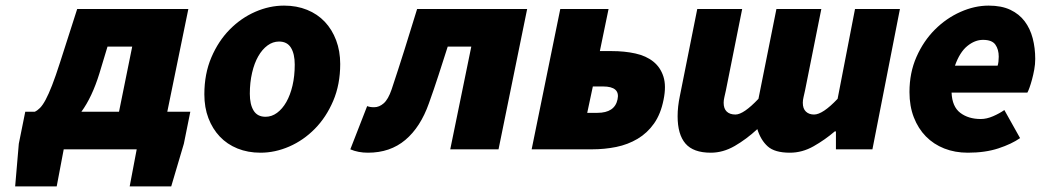

<svg xmlns="http://www.w3.org/2000/svg" viewBox="-20 -532 3736 684"><path d="M207 0 182 132H34L47 -20L70 -134H104Q113 -138 122.5 -147.5Q132 -157 142.5 -176.5Q153 -196 165.5 -228Q178 -260 194 -310L255 -500H651L576 -134H658L635 -20L590 132H442L467 0ZM334 -270Q308 -186 270 -134H404L451 -366H363Z M908 12Q863 12 826 -3Q789 -18 763 -45.5Q737 -73 722.5 -111Q708 -149 708 -196Q708 -269 733 -327.5Q758 -386 798.5 -427Q839 -468 889.5 -490Q940 -512 992 -512Q1037 -512 1074 -497Q1111 -482 1137 -454.5Q1163 -427 1177.5 -388.5Q1192 -350 1192 -304Q1192 -231 1167 -172.5Q1142 -114 1101.5 -73Q1061 -32 1010.5 -10Q960 12 908 12ZM926 -116Q948 -116 967 -130Q986 -144 1000 -168.5Q1014 -193 1022 -227Q1030 -261 1030 -302Q1030 -340 1016.5 -362Q1003 -384 974 -384Q952 -384 933 -370Q914 -356 900 -331.5Q886 -307 878 -272.5Q870 -238 870 -198Q870 -160 883.5 -138Q897 -116 926 -116Z M1291 12Q1256 12 1228 0L1288 -154Q1293 -152 1299 -151Q1305 -150 1313 -150Q1331 -150 1347 -164Q1363 -178 1375 -213Q1399 -285 1421.5 -356.5Q1444 -428 1466 -500H1858L1756 0H1584L1659 -366H1575Q1559 -316 1542.5 -265Q1526 -214 1508 -164Q1478 -79 1424 -33.5Q1370 12 1291 12Z M1874 0 1976 -500H2148L2117 -350H2159Q2205 -350 2243.5 -341.5Q2282 -333 2307.5 -312.5Q2333 -292 2343.5 -259Q2354 -226 2344 -177Q2334 -126 2310 -92Q2286 -58 2251.5 -37.5Q2217 -17 2175.5 -8.5Q2134 0 2088 0ZM2072 -130H2108Q2170 -130 2180 -178Q2190 -224 2128 -224H2092Z M3186 -500 3088 0H2958V-64H2954Q2919 -34 2878.5 -11Q2838 12 2794 12Q2740 12 2715 -10.5Q2690 -33 2678 -72Q2639 -36 2597.5 -12Q2556 12 2512 12Q2450 12 2422 -20.5Q2394 -53 2394 -118Q2394 -152 2402 -190L2464 -500H2624L2566 -210Q2563 -196 2560.5 -185.5Q2558 -175 2558 -166Q2558 -145 2569 -134.5Q2580 -124 2600 -124Q2629 -124 2682 -180L2746 -500H2906L2848 -210Q2845 -196 2842.5 -185.5Q2840 -175 2840 -166Q2840 -145 2851 -134.5Q2862 -124 2880 -124Q2911 -124 2964 -180L3026 -500Z M3220 -204Q3220 -273 3245 -329.5Q3270 -386 3310.5 -426.5Q3351 -467 3401.5 -489.5Q3452 -512 3502 -512Q3548 -512 3579.5 -497Q3611 -482 3630.5 -456Q3650 -430 3659 -395.5Q3668 -361 3668 -322Q3668 -303 3664.5 -284Q3661 -265 3656.5 -248.5Q3652 -232 3647.5 -219.5Q3643 -207 3640 -202H3370Q3372 -152 3401 -130Q3430 -108 3474 -108Q3495 -108 3518 -118Q3541 -128 3558 -140L3614 -40Q3584 -19 3537 -3.5Q3490 12 3428 12Q3382 12 3344 -3Q3306 -18 3278.5 -46Q3251 -74 3235.5 -114Q3220 -154 3220 -204ZM3382 -298H3534Q3536 -304 3537 -312.5Q3538 -321 3538 -330Q3538 -356 3526 -373Q3514 -390 3482 -390Q3453 -390 3426 -368Q3399 -346 3382 -298Z"/></svg>

Font: mr_Source Sans Pro
Style: Italic
Weight: 900
Italic angle: -11°
Designer: Paul D. Hunt
Foundry: Adobe Systems Incorporated
Version: Version 1.076;July 10, 2024;FontCreator 11.5.0.2430 64-bit